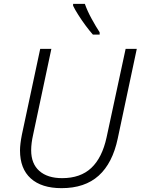

<svg xmlns="http://www.w3.org/2000/svg" viewBox="-20 -968 731 998"><path d="M300 10Q196 10 140 -40.5Q84 -91 84 -186Q84 -219 94 -269L189 -714H247L152 -267Q142 -223 142 -187Q142 -117 184.5 -79.5Q227 -42 303 -42Q398 -42 454.5 -95Q511 -148 534 -254L633 -714H691L592 -248Q565 -120 493 -55Q421 10 300 10ZM463 -788Q446 -807 425.5 -834.5Q405 -862 387 -890.5Q369 -919 360 -938V-948H421Q434 -911 456.5 -870Q479 -829 498 -800V-788Z"/></svg>

Font: Noto Sans Light
Style: Italic
Weight: 300
Italic angle: -12°
Designer: Monotype Design Team
Foundry: Monotype Imaging Inc.
Version: Version 2.013; ttfautohint (v1.8.4.7-5d5b)